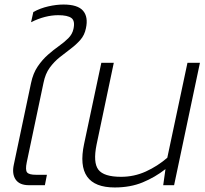

<svg xmlns="http://www.w3.org/2000/svg" viewBox="-20 -817 903 847"><path d="M108 0Q66 0 49 -25Q32 -50 41 -91L117 -451Q126 -494 146.5 -524Q167 -554 191.5 -575.5Q216 -597 240 -614Q264 -631 281.5 -648.5Q299 -666 304 -689Q312 -725 295 -737.5Q278 -750 237 -750Q179 -750 117 -719L127 -764Q158 -781 193.5 -789Q229 -797 260 -797Q323 -797 346.5 -769.5Q370 -742 359 -692Q353 -662 334.5 -641Q316 -620 292 -602Q268 -584 243.5 -564.5Q219 -545 199.5 -518.5Q180 -492 172 -452L98 -101Q91 -67 99.5 -56.5Q108 -46 138 -46H187L178 0Z M486 10Q310 10 351 -182L427 -540H482L406 -179Q390 -100 414 -68.5Q438 -37 514 -37Q572 -37 623.5 -60.5Q675 -84 718 -121L807 -540H862L748 0H700L710 -71Q664 -35 609.5 -12.5Q555 10 486 10Z"/></svg>

Font: Kanit ExtraLight
Style: Italic
Weight: 275
Italic angle: -12°
Designer: Katatrad Team
Foundry: CadsonDemak
Version: Version 2.000; ttfautohint (v1.8.3)